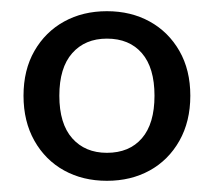

<svg xmlns="http://www.w3.org/2000/svg" viewBox="-20 -734 382 343"><path d="M171 -411Q128 -411 94.5 -429.5Q61 -448 41.5 -482.5Q22 -517 22 -563Q22 -609 41.5 -643Q61 -677 94.5 -695.5Q128 -714 171 -714Q214 -714 247.5 -695.5Q281 -677 300.5 -643Q320 -609 320 -563Q320 -517 300.5 -482.5Q281 -448 247.5 -429.5Q214 -411 171 -411ZM171 -461Q211 -461 233.5 -487Q256 -513 256 -563Q256 -613 233.5 -639Q211 -665 171 -665Q132 -665 109 -639Q86 -613 86 -563Q86 -513 109 -487Q132 -461 171 -461Z"/></svg>

Font: Nunito Sans 12pt ExtraLight Medium
Style: Regular
Weight: 500
Version: Version 3.101;gftools[0.9.27]